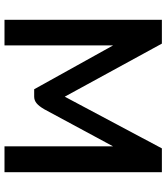

<svg xmlns="http://www.w3.org/2000/svg" viewBox="37 -777 740 854"><g transform="rotate(90 407.0 -350.0)"><path d="M68 -700H174L410 -268L640 -700H746V0H631V-483L466 -177Q452 -153 439 -142.5Q426 -132 410 -132H377L182 -483V0H68Z"/></g></svg>

Font: Bai Jamjuree SemiBold
Style: Regular
Weight: 600
Version: Version 1.000; ttfautohint (v1.6)